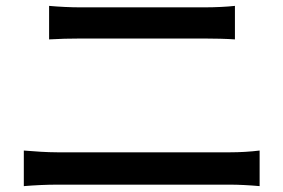

<svg xmlns="http://www.w3.org/2000/svg" viewBox="-20 -683 963 653"><path d="M61 -50C97 -53 138 -55 175 -55H763C791 -55 830 -53 863 -50V-171C831 -167 795 -165 763 -165H175C138 -165 98 -168 61 -171ZM147 -549C179 -551 218 -552 254 -552H675C709 -552 751 -551 779 -549V-663C752 -660 713 -658 675 -658H253C220 -658 180 -660 147 -663Z"/></svg>

Font: GenEiGothic-pro-SemiBold
Style: Regular
Weight: 500
Designer: Ryoko NISHIZUKA (kana & ideographs); Paul D. Hunt (Latin, Greek & Cyrillic); Wenlong ZHANG (bopomofo); Sandoll Communica
Foundry: Adobe Systems Incorporated; o_tamon
Version: Version 1.000.140830